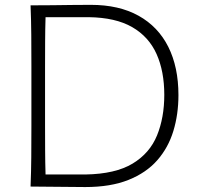

<svg xmlns="http://www.w3.org/2000/svg" viewBox="-20 -754 798 776"><path d="M164.1 -48.8Q162.6 -98.1 162.4 -146.2Q162.1 -194.3 162.1 -250.5V-481.4Q162.1 -538.1 162.4 -586.7Q162.6 -635.3 164.1 -684.6H338.4Q447.3 -683.1 514.4 -644.3Q581.5 -605.5 612.8 -535.6Q644 -465.8 644 -370.6Q644 -278.8 614.7 -206.8Q585.4 -134.8 515.9 -92.8Q446.3 -50.8 325.7 -48.8ZM103.5 0Q163.1 0 212.2 1Q261.2 2 324.7 2Q427.2 2 499.3 -26.9Q571.3 -55.7 615.7 -106.4Q660.2 -157.2 680.7 -224.6Q701.2 -292 701.2 -369.6Q701.2 -482.9 660.2 -564.7Q619.1 -646.5 540 -690.4Q460.9 -734.4 347.2 -734.4Q307.1 -734.4 269.5 -733.9Q231.9 -733.4 191.9 -732.9Q151.9 -732.4 103.5 -732.4Q106 -670.4 106.4 -613.3Q106.9 -556.2 106.9 -488.3V-243.7Q106.9 -176.3 106.4 -119.1Q106 -62 103.5 0Z"/></svg>

Font: Pinar-VF
Style: Regular
Weight: 300
Designer: Amin Abedi
Version: Version 3.0